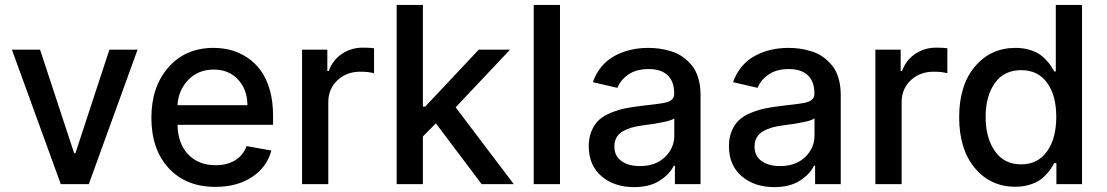

<svg xmlns="http://www.w3.org/2000/svg" viewBox="-20 -747 4490 779"><path d="M538.1 -545.4 340.3 0H226.6L28.3 -545.4H142.6L280.8 -125.5H286.1L423.8 -545.4Z M854 11.2Q734.4 11.2 664.3 -64.9Q594.2 -141.1 594.2 -269Q594.2 -395.5 663.6 -474.1Q732.9 -552.7 846.2 -552.7Q884.3 -552.7 918.7 -543.2Q953.1 -533.7 984.4 -512.7Q1015.6 -491.7 1038.3 -460.4Q1061 -429.2 1074.5 -382.6Q1087.9 -335.9 1087.9 -278.3V-240.7H700.2Q702.1 -163.1 744.1 -119.9Q786.1 -76.7 855 -76.7Q900.9 -76.7 933.6 -96.4Q966.3 -116.2 980.5 -154.3L1081.1 -136.2Q1063 -68.8 1002.7 -28.8Q942.4 11.2 854 11.2ZM700.2 -320.3H983.9Q983.4 -383.8 945.8 -424.3Q908.2 -464.8 847.2 -464.8Q784.2 -464.8 743.9 -422.9Q703.6 -380.9 700.2 -320.3Z M1205.6 0V-545.4H1308.1V-459H1314Q1329.1 -502.4 1366.7 -528.1Q1404.3 -553.7 1452.6 -553.7Q1479.5 -553.7 1497.6 -551.3V-449.7Q1476.1 -456.1 1442.4 -456.1Q1385.7 -456.1 1348.9 -421.1Q1312 -386.2 1312 -333V0Z M1589.4 0V-727.1H1695.8V-314.5H1705.1L1922.4 -545.4H2049.3L1828.6 -311.5L2064.5 0H1934.1L1748.5 -246.6L1695.8 -193.4V0Z M2252 -727.1V0H2145.5V-727.1Z M2552.7 12.2Q2472.2 12.2 2420.4 -32Q2368.7 -76.2 2368.7 -154.3Q2368.7 -189.9 2380.9 -217.5Q2393.1 -245.1 2411.9 -261.7Q2430.7 -278.3 2460 -290Q2489.3 -301.8 2515.6 -307.1Q2542 -312.5 2577.6 -316.9Q2663.6 -326.7 2677.7 -330.1Q2709 -337.4 2713.9 -356Q2715.3 -360.4 2715.3 -366.7V-369.1Q2715.3 -416 2689 -441.4Q2662.6 -466.8 2611.8 -466.8Q2562 -466.8 2530 -445.1Q2498 -423.3 2484.9 -390.6L2385.3 -413.6Q2410.6 -484.4 2470.9 -518.6Q2531.2 -552.7 2610.4 -552.7Q2633.8 -552.7 2656.2 -549.6Q2678.7 -546.4 2703.6 -538.8Q2728.5 -531.2 2749 -516.8Q2769.5 -502.4 2786.4 -482.4Q2803.2 -462.4 2812.7 -431.4Q2822.3 -400.4 2822.3 -362.3V0H2718.3V-74.7H2713.9Q2696.3 -39.1 2655.5 -13.4Q2614.7 12.2 2552.7 12.2ZM2576.2 -73.2Q2639.6 -73.2 2677.7 -109.6Q2715.8 -146 2715.8 -196.8V-267.1Q2701.2 -252.4 2584.5 -237.8Q2559.6 -234.4 2540.8 -228.8Q2522 -223.1 2505.9 -213.6Q2489.7 -204.1 2481.2 -188.7Q2472.7 -173.3 2472.7 -152.8Q2472.7 -114.3 2501 -93.8Q2529.3 -73.2 2576.2 -73.2Z M3121.6 12.2Q3041 12.2 2989.3 -32Q2937.5 -76.2 2937.5 -154.3Q2937.5 -189.9 2949.7 -217.5Q2961.9 -245.1 2980.7 -261.7Q2999.5 -278.3 3028.8 -290Q3058.1 -301.8 3084.5 -307.1Q3110.8 -312.5 3146.5 -316.9Q3232.4 -326.7 3246.6 -330.1Q3277.8 -337.4 3282.7 -356Q3284.2 -360.4 3284.2 -366.7V-369.1Q3284.2 -416 3257.8 -441.4Q3231.4 -466.8 3180.7 -466.8Q3130.9 -466.8 3098.9 -445.1Q3066.9 -423.3 3053.7 -390.6L2954.1 -413.6Q2979.5 -484.4 3039.8 -518.6Q3100.1 -552.7 3179.2 -552.7Q3202.6 -552.7 3225.1 -549.6Q3247.6 -546.4 3272.5 -538.8Q3297.4 -531.2 3317.9 -516.8Q3338.4 -502.4 3355.2 -482.4Q3372.1 -462.4 3381.6 -431.4Q3391.1 -400.4 3391.1 -362.3V0H3287.1V-74.7H3282.7Q3265.1 -39.1 3224.4 -13.4Q3183.6 12.2 3121.6 12.2ZM3145 -73.2Q3208.5 -73.2 3246.6 -109.6Q3284.7 -146 3284.7 -196.8V-267.1Q3270 -252.4 3153.3 -237.8Q3128.4 -234.4 3109.6 -228.8Q3090.8 -223.1 3074.7 -213.6Q3058.6 -204.1 3050 -188.7Q3041.5 -173.3 3041.5 -152.8Q3041.5 -114.3 3069.8 -93.8Q3098.1 -73.2 3145 -73.2Z M3531.7 0V-545.4H3634.3V-459H3640.1Q3655.3 -502.4 3692.9 -528.1Q3730.5 -553.7 3778.8 -553.7Q3805.7 -553.7 3823.7 -551.3V-449.7Q3802.2 -456.1 3768.6 -456.1Q3711.9 -456.1 3675 -421.1Q3638.2 -386.2 3638.2 -333V0Z M4099.6 10.7Q3998.5 10.7 3935.1 -65.4Q3871.6 -141.6 3871.6 -271.5Q3871.6 -401.4 3935.5 -477.1Q3999.5 -552.7 4100.6 -552.7Q4129.4 -552.7 4154.1 -545.7Q4178.7 -538.6 4193.8 -529.3Q4209 -520 4223.1 -504.9Q4237.3 -489.7 4243.4 -480.5Q4249.5 -471.2 4257.3 -457H4263.7V-727.1H4370.1V0H4266.1V-85H4257.3Q4250 -71.8 4243.2 -61.5Q4236.3 -51.3 4222.4 -36.6Q4208.5 -22 4192.6 -12.5Q4176.8 -2.9 4152.3 3.9Q4127.9 10.7 4099.6 10.7ZM4123 -80.1Q4190.4 -80.1 4228 -132.6Q4265.6 -185.1 4265.6 -272.9Q4265.6 -359.9 4228.5 -411.1Q4191.4 -462.4 4123 -462.4Q4053.7 -462.4 4016.4 -409.9Q3979 -357.4 3979 -272.9Q3979 -187.5 4016.6 -133.8Q4054.2 -80.1 4123 -80.1Z"/></svg>

Font: Interop Med
Style: Regular
Weight: 500
Designer: Rasmus Andersson, Google, Jang Haemin
Foundry: jhaemin
Version: Version 1.007